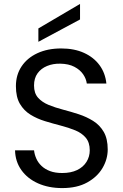

<svg xmlns="http://www.w3.org/2000/svg" viewBox="-20 -953 627 980"><path d="M297.6 7Q228.4 7 174.2 -17.1Q120.1 -41.2 89 -85Q58 -128.8 56.8 -185.6H153.8Q156.1 -164.4 165.3 -143.6Q174.5 -122.7 191.9 -106.2Q209.2 -89.6 235.1 -79.8Q261 -69.9 297.6 -69.9Q342 -69.9 373.5 -85Q404.9 -100.1 421.5 -126.8Q438.1 -153.4 438.1 -185.9Q438.1 -226 417.7 -250.1Q397.3 -274.2 363.6 -287.9Q329.9 -301.6 289.9 -312Q249.9 -322.3 209.7 -334.6Q169.4 -346.9 135.7 -367.6Q102 -388.4 81.6 -423Q61.2 -457.6 61.2 -513.3Q61.2 -570.7 90.1 -614.1Q119 -657.5 171.2 -681.6Q223.4 -705.7 292.4 -705.7Q359.1 -705.7 408.8 -683.1Q458.5 -660.5 488 -620.4Q517.5 -580.4 523 -526.7H423Q420 -551 404.3 -573.9Q388.6 -596.9 359.5 -612.1Q330.5 -627.3 287.9 -628Q250.7 -628.8 220.2 -616.2Q189.6 -603.6 171.7 -578.8Q153.7 -554 153.7 -516.4Q153.7 -477.5 174.1 -454.4Q194.5 -431.4 228.2 -417.5Q261.9 -403.7 301.9 -393.3Q341.9 -382.9 381.8 -369.9Q421.6 -356.9 455.3 -335.9Q489.1 -314.9 509.4 -280Q529.8 -245.1 529.8 -190.4Q529.8 -140.6 503.4 -95.6Q477 -50.5 425.3 -21.8Q373.7 7 297.6 7ZM175.9 -807.9 388.5 -932.9V-853.7L175.9 -739.6Z"/></svg>

Font: Poppins Variable
Style: Regular
Weight: 100
Designer: Jonny Pinhorn
Foundry: Indian Type Foundry
Version: Version 6.000